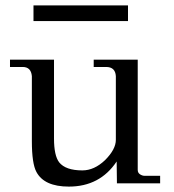

<svg xmlns="http://www.w3.org/2000/svg" viewBox="-20 -678 643 711"><path d="M573 -27V1H413L412 -80Q350 13 235 13Q144 13 115 -41Q98 -72 98 -155V-396Q95 -430 64 -430H17V-457H180V-165Q180 -102 199 -77Q223 -47 285 -47Q329 -47 369 -85Q409 -125 409 -160V-396Q407 -430 373 -430H327V-457H490V-49Q490 -38 498.5 -32.5Q507 -27 515 -27ZM454 -658V-600H104V-658Z"/></svg>

Font: GFS Didot
Style: Regular
Weight: 400
Designer: Takis Katsoulidis and George D. Matthiopoulos
Foundry: Takis Katsoulidis and George D. Matthiopoulos
Version: Version 1.0